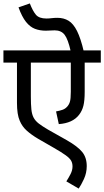

<svg xmlns="http://www.w3.org/2000/svg" viewBox="-20 -916 608 1120"><path d="M568 -551H474V-380Q474 -329 466.5 -299Q459 -269 441 -246Q404 -198 323 -192L307 -266Q329 -270 344.5 -275.5Q360 -281 370 -292Q382 -304 387.5 -321.5Q393 -339 393 -380V-551H160V-353Q160 -307 163 -278Q166 -249 176 -230Q186 -211 206 -195.5Q226 -180 260 -160L370 -98Q433 -62 459.5 -29.5Q486 3 486 53Q486 93 469.5 128.5Q453 164 439 184L367 142Q380 122 391.5 99.5Q403 77 403 55Q403 36 395 21.5Q387 7 363 -10.5Q339 -28 290 -56L203 -106Q164 -129 136.5 -153.5Q109 -178 95 -212Q79 -248 79 -316V-551H0V-622H568ZM393 -615Q377 -687 357 -713Q337 -739 299 -739Q286 -739 273 -738Q260 -737 247 -737Q212 -737 183.5 -748Q155 -759 131.5 -788.5Q108 -818 88 -873L154 -896Q171 -852 189.5 -830Q208 -808 251 -808Q265 -808 281 -810Q297 -812 315 -812Q352 -812 380 -795Q408 -778 429.5 -735Q451 -692 469 -615Z"/></svg>

Font: RS Noto Sans
Style: Regular
Weight: 400
Designer: Monotype Design Team
Foundry: Monotype Imaging Inc.
Version: Version 3.10